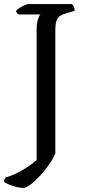

<svg xmlns="http://www.w3.org/2000/svg" viewBox="-46 -724 426 944"><path d="M70 200Q49 200 19.5 191Q-10 182 -26 170Q-26 162 -23.5 156.5Q-21 151 -19 149Q30 134 69.5 109.5Q109 85 134 63V-571Q134 -608 140.5 -628.5Q147 -649 153 -653H45Q42 -655 38 -659.5Q34 -664 33 -671Q39 -678 51 -685.5Q63 -693 75.5 -698.5Q88 -704 94 -704H308Q313 -700 317 -691Q321 -682 321 -671L278 -658Q262 -653 250.5 -646.5Q239 -640 232.5 -624Q226 -608 226 -572V30Q216 55 195.5 84.5Q175 114 150.5 140.5Q126 167 104 183.5Q82 200 70 200Z"/></svg>

Font: Texturina 72pt Medium
Style: Regular
Weight: 500
Designer: Guillermo Torres Carreño
Foundry: Omnibus-Type
Version: Version 1.002; ttfautohint (v1.8.3)